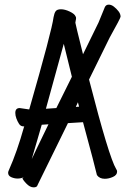

<svg xmlns="http://www.w3.org/2000/svg" viewBox="-20 -757 540 828"><path d="M125 51Q109 51 93 34Q77 17 77 11L83 7Q70 13 56 13Q42 13 28.5 7Q15 1 15 -12Q15 -17 19 -25Q53 -101 84 -211Q85 -211 85 -212H81Q69 -212 62 -223Q55 -234 50.5 -246.5Q46 -259 46 -270Q46 -291 65 -291L106 -285Q204 -626 211 -683Q214 -700 220 -708.5Q226 -717 243 -717Q260 -717 281 -707Q302 -697 306 -686Q308 -684 308 -679Q308 -674 306.5 -668.5Q305 -663 305 -659Q305 -655 338 -523L405 -660L432 -726Q437 -737 449 -737Q460 -737 471 -728.5Q482 -720 491 -708.5Q500 -697 500 -685Q500 -679 453 -595L364 -414Q450 -79 481 -28Q485 -23 485 -17Q485 -2 467 6Q449 14 432 14Q409 14 398 -2Q390 -38 338 -230L273 -226L142 41Q140 51 125 51ZM117 -71Q120 -79 189 -221L160 -219Q151 -186 121 -85ZM307 -296 321 -297 316 -316ZM178 -288 223 -291 290 -426 255 -568Z"/></svg>

Font: LXGW WenKai Mono TC
Style: Bold
Weight: 700
Designer: LXGW / Fontworks Inc.
Foundry: LXGW / Fontworks Inc.
Version: Version 1.330